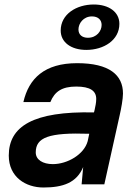

<svg xmlns="http://www.w3.org/2000/svg" viewBox="-20 -820 593 854"><path d="M323 -539C178 -539 108 -471 84 -366H204C223 -413 256 -435 319 -435C381 -435 408 -416 408 -380C408 -362 404 -347 401 -332L398 -320C127 -326 19 -258 19 -128C19 -32 95 14 173 14C260 14 321 -7 350 -77L343 0H444L512 -306C519 -336 527 -380 527 -404C527 -486 467 -539 323 -539ZM139 -142C139 -209 197 -231 377 -225L370 -192C354 -133 280 -90 215 -90C171 -90 139 -109 139 -142ZM250 -684C250 -632 296 -598 364 -598C441 -598 511 -641 511 -714C511 -767 464 -800 397 -800C320 -800 250 -757 250 -684ZM329 -689C329 -716 351 -747 389 -747C416 -747 432 -732 432 -709C432 -682 410 -652 371 -652C345 -652 329 -666 329 -689Z"/></svg>

Font: Nacelle SemiBold
Style: Italic
Weight: 600
Italic angle: -12°
Designer: Sora Sagano
Foundry: Sora Sagano
Version: Version 1.000;FEAKit 1.0